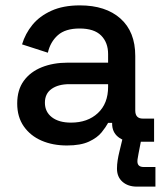

<svg xmlns="http://www.w3.org/2000/svg" viewBox="-20 -527 617 714"><path d="M229 14Q176 14 134.5 -4Q93 -22 68.5 -57Q44 -92 44 -142Q44 -193 68.5 -226.5Q93 -260 135.5 -277Q178 -294 232 -294H382V-326Q382 -369 356 -395Q330 -421 276 -421Q223 -421 195 -396Q167 -371 158 -331L62 -362Q74 -402 100.5 -434.5Q127 -467 171 -487Q215 -507 277 -507Q373 -507 428 -458Q483 -409 483 -319V-116Q483 -86 511 -86H553V0H476Q441 0 419 -18Q397 -36 397 -67V-70H382Q374 -55 358 -35Q342 -15 311 -0.5Q280 14 229 14ZM244 -71Q306 -71 344 -106.5Q382 -142 382 -204V-214H238Q197 -214 172 -196.5Q147 -179 147 -145Q147 -111 173 -91Q199 -71 244 -71ZM489 167Q456 167 435.5 149Q415 131 415 100Q415 85 417.5 69Q420 53 424 37L437 -17H507L495 45Q494 53 492.5 59.5Q491 66 491 73Q491 94 514 94H558V167Z"/></svg>

Font: Space Grotesk Light Medium
Style: Regular
Weight: 500
Version: Version 2.000